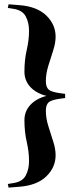

<svg xmlns="http://www.w3.org/2000/svg" viewBox="-20 -767 340 896"><path d="M284 -329V-309.5L261.5 -306.5Q219 -301 206.5 -289Q194 -277 194 -250.5Q194 -215.5 205.5 -178.8Q217 -142 228.2 -107.2Q239.5 -72.5 239.5 -42.5Q239.5 14 196.2 56Q153 98 70.5 104.5L20 108.5L16.5 91.5L44.5 87Q85 80.5 100.2 51.8Q115.5 23 115.5 -15.5Q115.5 -58 104.8 -104.8Q94 -151.5 94 -206Q94 -247.5 121.5 -277.2Q149 -307 197 -319.5Q149 -331.5 121.5 -361.2Q94 -391 94 -432.5Q94 -487.5 104.8 -534Q115.5 -580.5 115.5 -623Q115.5 -661.5 100.2 -690.2Q85 -719 44.5 -725.5L16.5 -730L20 -747L70.5 -743Q153 -736.5 196.2 -694.5Q239.5 -652.5 239.5 -596Q239.5 -566.5 228.2 -531.5Q217 -496.5 205.5 -459.8Q194 -423 194 -388Q194 -361.5 206.5 -349.5Q219 -337.5 261.5 -332Z"/></svg>

Font: Newsreader 72pt ExtraBold
Style: Regular
Weight: 800
Designer: Hugues Gentile
Foundry: Production Type
Version: Version 1.003; ttfautohint (v1.8.3)